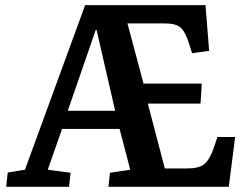

<svg xmlns="http://www.w3.org/2000/svg" viewBox="-20 -720 941 740"><path d="M772 -700.2 786.1 -523.9 720.2 -515.1 709 -550.8Q694.8 -596.7 676.5 -613.3Q658.2 -629.9 612.8 -629.9H471.2L533.2 -397.9H757.8L752.9 -320.8H549.8L615.2 -70.8H701.2Q746.6 -70.8 767.3 -87.4Q788.1 -104 804.2 -150.9L817.9 -191.9H886.2L861.8 0H397.9L403.8 -54.2L481.9 -65.9L440.9 -223.1H219.2L164.1 -65.9L252 -54.2L246.1 0H3.9L9.8 -55.2L76.2 -65.9L308.1 -700.2ZM241.2 -293H423.8L352.1 -605H349.1Z"/></svg>

Font: Literata Book
Style: Bold Italic
Weight: 700
Italic angle: -3°
Designer: Latin by Veronika Burian and Jose Scaglione. Greek by Irene Vlachou. Cyrillic by Vera Evstafieva
Foundry: TypeTogether
Version: Version 1.003;PS 001.003;hotconv 1.0.88;makeotf.lib2.5.64775